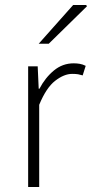

<svg xmlns="http://www.w3.org/2000/svg" viewBox="-20 -744 366 764"><path d="M92 0V-480H130L134 -391H137Q160 -435 194.5 -463.5Q229 -492 273 -492Q286 -492 297.5 -490Q309 -488 321 -482L309 -444Q299 -447 290.5 -448.5Q282 -450 267 -450Q235 -450 199.5 -422.5Q164 -395 136 -327V0ZM134 -570 271 -724H323L326 -719L174 -570Z"/></svg>

Font: Source Sans 3 Light
Style: Regular
Weight: 300
Designer: Paul D. Hunt
Foundry: Adobe
Version: Version 3.052;hotconv 1.1.0;makeotfexe 2.6.0